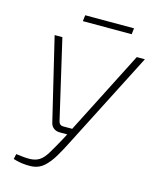

<svg xmlns="http://www.w3.org/2000/svg" viewBox="-123 -917 821 1007"><g transform="rotate(15 287.5 -413.0)"><path d="M575 -690 305 -162Q285 -122 262.5 -84Q240 -46 213 -21.5Q186 3 149 6Q134 7 115.5 6Q97 5 79 1.5Q61 -2 46 -7L52 -35Q100 -28 129 -29Q158 -30 178.5 -43Q199 -56 217.5 -86Q236 -116 264 -167L290 -216L296 -229L531 -690ZM127 -690 227 -259Q232 -239 252 -239H310L301 -204H243Q223 -204 209.5 -214.5Q196 -225 192 -243L85 -690ZM478 -832 474 -799H209L213 -832Z"/></g></svg>

Font: Exo 2 ExtraLight
Style: Italic
Weight: 250
Italic angle: -8°
Designer: Natanael Gama
Foundry: Natanael Gama
Version: Version 2.010